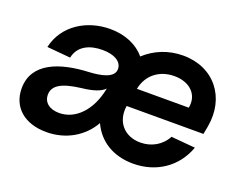

<svg xmlns="http://www.w3.org/2000/svg" viewBox="-89 -680 1083 860"><g transform="rotate(20 452.0 -250.0)"><path d="M607 16C717 16 807 -45 843 -146L728 -156C704 -110 657 -84 605 -84C528 -84 480 -140 492 -217H858L865 -254C892 -402 800 -516 654 -516C583 -516 521 -490 473 -446C438 -489 379 -516 306 -516C196 -516 93 -455 68 -344L180 -334C192 -393 245 -416 305 -416C360 -416 397 -396 399 -361C401 -317 339 -305 282 -302C145 -296 23 -253 23 -131C23 -41 89 16 193 16C286 16 364 -30 406 -104C441 -28 512 16 607 16ZM756 -305H509C522 -373 576 -416 648 -416C723 -416 769 -369 756 -305ZM218 -84C172 -84 143 -107 143 -144C143 -188 183 -212 274 -223C328 -229 362 -240 382 -260L381 -256C360 -151 296 -84 218 -84Z"/></g></svg>

Font: Uncut Sans Semibold Italic
Style: Regular
Weight: 600
Italic angle: -11°
Designer: Kasper Nordkvist
Foundry: UNCUT.wtf
Version: Version 1.304;Glyphs 3.2 (3246)